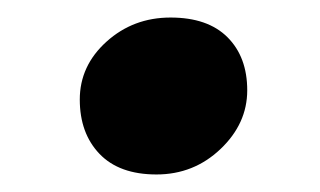

<svg xmlns="http://www.w3.org/2000/svg" viewBox="-20 -441 365 219"><path d="M158.5 -242Q116 -242 93.5 -265.5Q71 -289 71 -327.5Q71 -366 101.5 -393.5Q132 -421 174.5 -421Q217 -421 239.5 -398.5Q262 -376 262 -338Q262 -300 231.5 -271Q201 -242 158.5 -242Z"/></svg>

Font: Oleo Script
Style: Bold
Weight: 700
Designer: Soytutype
Foundry: Soytutype
Version: Version 1.002